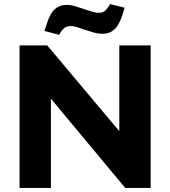

<svg xmlns="http://www.w3.org/2000/svg" viewBox="-20 -923 836 943"><path d="M76 0V-700H212L564 -281H566V-700H720V0H595L232 -436H230V0ZM270 -752 198 -771 209 -804Q226 -858 249.5 -878.5Q273 -899 307 -899Q328 -899 351 -892Q374 -885 397 -877Q417 -871 433.5 -865.5Q450 -860 462 -860Q479 -860 489 -865.5Q499 -871 509 -885L521 -903L592 -885L582 -852Q565 -799 541.5 -778Q518 -757 484 -757Q463 -757 440 -763.5Q417 -770 393 -778Q374 -785 357.5 -790Q341 -795 329 -795Q313 -795 302.5 -789.5Q292 -784 282 -771Z"/></svg>

Font: REM Medium SemiBold
Style: Regular
Weight: 600
Version: Version 1.005;gftools[0.9.28]